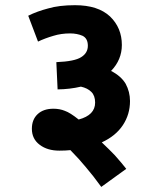

<svg xmlns="http://www.w3.org/2000/svg" viewBox="-20 -652 610 747"><path d="M89.8 -590.8Q124 -607.9 167 -619.1Q210 -631.8 272 -631.8Q361.3 -631.8 408.2 -587.9Q454.1 -543.5 454.1 -477.1Q454.1 -419.4 412.1 -376Q450.7 -356.4 468.8 -326.2Q485.8 -294.9 485.8 -258.8Q485.8 -207 458 -165Q430.2 -123 376 -98.1Q405.8 -69.8 426.8 -47.9Q454.6 -16.6 471.2 4.9L374 75.2Q343.8 33.2 314.5 -1Q289.1 -32.2 253.9 -67.9Q234.9 -65.9 210.9 -65.9Q164.6 -65.9 134.8 -88.4Q104 -111.3 104 -150.9Q104 -187 126.5 -208Q148.9 -229 188 -229Q212.4 -229 232.4 -220.7Q252.4 -213.9 286.1 -187Q350.1 -204.1 350.1 -252.9Q350.1 -279.8 335.4 -294.4Q320.8 -309.1 294.9 -314.9Q251.5 -304.7 204.1 -304.2L199.2 -410.2Q270.5 -413.1 295.9 -429.7Q321.8 -445.8 321.8 -474.1Q321.8 -502.4 301.3 -512.7Q279.8 -522 252.9 -522Q217.8 -522 188 -512.7Q155.8 -503.4 127.9 -490.2Z"/></svg>

Font: Droid Sans Thai
Style: Bold
Weight: 700
Designer: Steve Matteson
Foundry: Ascender Corporation
Version: Version 1.00